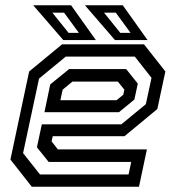

<svg xmlns="http://www.w3.org/2000/svg" viewBox="-20 -708 666 728"><path d="M526 -540 607 -437 576.5 -294.5 452 -191.5H180L175.5 -172L199.5 -141.5H537L507 0H100.5L19.5 -103L90.5 -437L215.5 -540ZM458.5 -446 502.5 -391 489.5 -330.5 431 -282.5H148.5L170.5 -388L242 -446ZM491 -493.5H229.5L128 -410L67.5 -127.5L131.5 -46.5H467.5L477.5 -94H164.5L120 -149.5L138.5 -236.5H440L533 -313L554.5 -413ZM427 -398.5H254.5L217.5 -368L209 -328H422L447.5 -349L451.5 -368ZM539.5 -556H416L302 -688H445.5ZM475 -583.5 419 -660H374.5L436 -583.5ZM343.5 -556H220L106 -688H249.5ZM279 -583.5 223 -660H178.5L240 -583.5Z"/></svg>

Font: Tourney Thin Medium
Style: Italic
Weight: 500
Italic angle: -12°
Version: Version 1.015